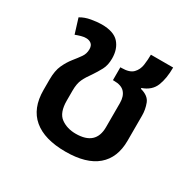

<svg xmlns="http://www.w3.org/2000/svg" viewBox="-123 -656 811 800"><g transform="rotate(30 282.0 -256.5)"><path d="M283 11Q182 11 129 -33.5Q76 -78 76 -166V-216Q76 -259 88.5 -286Q101 -313 117 -333Q134 -354 145.5 -370.5Q157 -387 157 -408Q157 -426 147 -434Q137 -442 122 -442Q111 -442 98.5 -438.5Q86 -435 73 -430L51 -501Q72 -514 100.5 -519Q129 -524 150 -524Q208 -524 233 -496Q258 -468 258 -422Q258 -390 246 -367.5Q234 -345 219 -323Q202 -300 192 -279Q182 -258 182 -224V-176Q182 -118 211.5 -96.5Q241 -75 283 -75Q379 -75 379 -162V-278Q379 -310 363 -328Q347 -346 311 -346H306V-408H312Q350 -408 366.5 -425Q383 -442 386.5 -467.5Q390 -493 390 -517H497Q497 -464 482.5 -428Q468 -392 425 -377V-373Q464 -363 474.5 -335.5Q485 -308 485 -279V-158Q485 -76 434 -32.5Q383 11 283 11Z"/></g></svg>

Font: Noto Sans Thai UI Med
Style: Regular
Weight: 500
Designer: Monotype Design Team
Foundry: Monotype Imaging Inc.
Version: Version 2.000;GOOG;noto-source:20170915:90ef993387c0